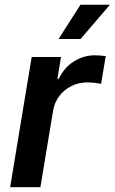

<svg xmlns="http://www.w3.org/2000/svg" viewBox="-20 -785 481 805"><path d="M22.5 0 112.8 -545.9H235.8L220.7 -454.6H226.6Q249 -502 290 -527.6Q331.1 -553.2 377.9 -553.2Q388.7 -553.2 401.6 -552.2Q414.6 -551.3 423.3 -549.8L403.8 -433.1Q395.5 -435.5 378.4 -437.5Q361.3 -439.5 345.2 -439.5Q310.1 -439.5 279.5 -424.3Q249 -409.2 228.8 -382.6Q208.5 -356 202.6 -321.3L149.4 0ZM225.6 -621.6 317.4 -765.1H440.9L317.9 -621.6Z"/></svg>

Font: Inter SemiBold
Style: Italic
Weight: 600
Italic angle: -9.3988°
Designer: Rasmus Andersson
Foundry: rsms
Version: Version 4.001;git-66647c0bb